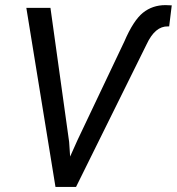

<svg xmlns="http://www.w3.org/2000/svg" viewBox="-20 -742 702 762"><path d="M254.4 -178.7 258.3 -120.6 287.6 -186 473.6 -577.6Q509.3 -660.6 547.1 -691.2Q585 -721.7 636.7 -721.7L661.6 -720.7L651.4 -637.2H646.5Q595.7 -638.7 562 -566.4L281.7 0H200.2L84.5 -710.9H180.2Z"/></svg>

Font: Roboto
Style: Italic
Weight: 400
Italic angle: -12°
Designer: Google
Version: Version 2.134; 2016; ttfautohint (v1.6)